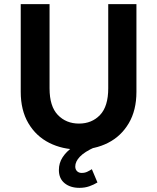

<svg xmlns="http://www.w3.org/2000/svg" viewBox="-20 -710 758 926"><path d="M80 -267V-690H219V-284Q219 -197 259 -155.5Q299 -114 361 -114Q423 -114 462.5 -155.5Q502 -197 502 -284V-690H638V-267Q638 -178 601 -115.5Q564 -53 501 -21Q438 11 359 11Q281 11 217.5 -21Q154 -53 117 -115.5Q80 -178 80 -267ZM264 110Q264 76 282 48.5Q300 21 330 0H437Q388 22 365.5 45.5Q343 69 343 93Q343 107 351.5 115.5Q360 124 374 124Q389 124 400.5 118.5Q412 113 423 106L450 170Q432 181 410.5 188.5Q389 196 363 196Q319 196 291.5 173.5Q264 151 264 110Z"/></svg>

Font: Radio Canada SemiBold
Style: Regular
Weight: 600
Designer: Charles Daoud, Etienne Aubert Bonn, Alexandre Saumier Demers, Jacques Le Bailly
Foundry: Radio-Canada
Version: Version 2.104; ttfautohint (v1.8.4.7-5d5b);gftools[0.9.28.de